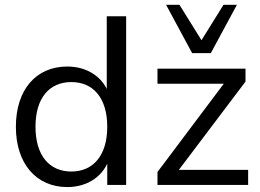

<svg xmlns="http://www.w3.org/2000/svg" viewBox="-20 -758 1065 787"><path d="M255.9 8.8C342.2 8.8 408.8 -39.2 429.4 -113.7H419.6V0H497.1V-691.2H417.6V-365.7H428.4C407.8 -438.2 341.2 -485.3 255.9 -485.3C127.5 -485.3 45.1 -390.2 45.1 -238.2C45.1 -87.3 128.4 8.8 255.9 8.8ZM272.5 -54.9C182.4 -54.9 125.5 -120.6 125.5 -238.2C125.5 -356.9 182.4 -421.6 272.5 -421.6C361.8 -421.6 419.6 -356.9 419.6 -238.2C419.6 -120.6 361.8 -54.9 272.5 -54.9ZM625.5 0H997.1V-61.8H696.1V-39.2L986.3 -423.5V-476.5H625.5V-414.7H912.7V-435.3L625.5 -52.9ZM767.6 -540.2H844.1L951 -738.2H896.1L805.9 -593.1L715.7 -738.2H660.8Z"/></svg>

Font: LL Pando Sans
Style: Regular
Weight: 400
Designer: Joshua Smith
Foundry: Joshua Smith
Version: Version 1.000;Glyphs 3.2.1 (3258)